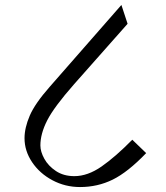

<svg xmlns="http://www.w3.org/2000/svg" viewBox="-20 -737 671 775"><path d="M495 -641 279 -397Q198 -305 170.5 -251Q143 -197 143 -150Q143 -125 159 -96Q175 -67 206 -46.5Q237 -26 280 -26Q334 -26 390 -65Q446 -104 514 -173L570 -119Q496 -42 435 -12Q374 18 303 18Q243 18 191.5 -9.5Q140 -37 109.5 -82.5Q79 -128 79 -179Q79 -221 100 -270Q121 -319 181 -387L470 -717Z"/></svg>

Font: Martel Light
Style: Regular
Weight: 300
Designer: Dan Reynolds
Foundry: Dan Reynolds
Version: Version 1.001; ttfautohint (v1.1) -l 5 -r 5 -G 72 -x 0 -D la